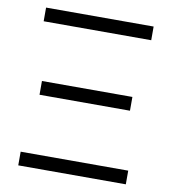

<svg xmlns="http://www.w3.org/2000/svg" viewBox="-79 -762 744 831"><g transform="rotate(10 293.0 -346.5)"><path d="M56.6 0H529.3V-60.1H56.6ZM56.6 -633.3H529.3V-693.4H56.6ZM94.2 -316.9H491.7V-377.4H94.2Z"/></g></svg>

Font: Cascadia Code PL Light
Style: Regular
Weight: 300
Monospace: yes
Designer: Aaron Bell
Foundry: Saja Typeworks
Version: Version 2404.023